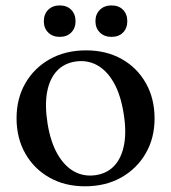

<svg xmlns="http://www.w3.org/2000/svg" viewBox="-20 -658 616 690"><path d="M289.5 -477Q362 -477 417.5 -445.8Q473 -414.5 504.2 -359.2Q535.5 -304 535.5 -232Q535.5 -162 503.8 -107Q472 -52 415.8 -20.2Q359.5 11.5 285.5 11.5Q213 11.5 157.8 -19.8Q102.5 -51 71 -106.2Q39.5 -161.5 39.5 -233Q39.5 -304 71.2 -359Q103 -414 159.2 -445.5Q215.5 -477 289.5 -477ZM323.5 -28.5Q365 -34.5 391 -62.5Q417 -90.5 426 -138.5Q435 -186.5 424 -252Q413.5 -317.5 389 -360.8Q364.5 -404 329.5 -423.5Q294.5 -443 252 -437Q210.5 -431 184.2 -402.8Q158 -374.5 149.2 -326.8Q140.5 -279 151 -213.5Q161.5 -148.5 186.2 -105Q211 -61.5 246 -42Q281 -22.5 323.5 -28.5ZM194.5 -525.5Q169 -525.5 153.2 -541.2Q137.5 -557 137.5 -581.5Q137.5 -607 153.2 -622.8Q169 -638.5 194.5 -638.5Q220.5 -638.5 236 -622.8Q251.5 -607 251.5 -581.5Q251.5 -557 236 -541.2Q220.5 -525.5 194.5 -525.5ZM380.5 -525.5Q355 -525.5 339 -541.2Q323 -557 323 -582Q323 -607 339 -622.8Q355 -638.5 380.5 -638.5Q407 -638.5 422.2 -622.8Q437.5 -607 437.5 -581.5Q437.5 -557 422.2 -541.2Q407 -525.5 380.5 -525.5Z"/></svg>

Font: Fraunces 28pt
Style: Regular
Weight: 400
Version: Version 1.000;[b76b70a41]